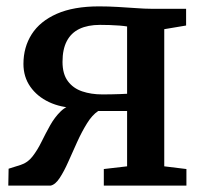

<svg xmlns="http://www.w3.org/2000/svg" viewBox="-20 -582 642 602"><path d="M6 0 7 -53 45 -65Q67 -72 82.2 -91.8Q97.5 -111.5 110.2 -137.5Q123 -163.5 137.2 -189Q151.5 -214.5 170.5 -233Q189.5 -251.5 218 -256V-243.5Q170.5 -244.5 133.5 -262Q96.5 -279.5 75 -310.2Q53.5 -341 53.5 -381.5Q53.5 -434 79.5 -474.8Q105.5 -515.5 158.2 -538.8Q211 -562 290.5 -562Q319.5 -562 350 -560.2Q380.5 -558.5 407.5 -556.5Q434.5 -554.5 452.5 -554.5H563.5V-502L495 -490.5V-60.5L564.5 -52V0H305.5V-52L378.5 -60.5V-234H288Q269 -221.5 252.8 -195.2Q236.5 -169 222 -137Q207.5 -105 194.2 -75Q181 -45 167.2 -24Q153.5 -3 138.5 0ZM300 -286Q312.5 -286 327.5 -286.2Q342.5 -286.5 356.5 -287Q370.5 -287.5 378.5 -288V-499Q370 -500.5 355 -501.8Q340 -503 323.5 -503.5Q307 -504 293.5 -504Q255.5 -504 229.2 -491.5Q203 -479 189.5 -453.2Q176 -427.5 176 -388Q176 -350 192.8 -327.5Q209.5 -305 237.8 -295.5Q266 -286 300 -286Z"/></svg>

Font: Merriweather 20pt SemiBold
Style: Regular
Weight: 600
Version: Version 2.100